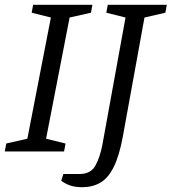

<svg xmlns="http://www.w3.org/2000/svg" viewBox="-28 -631 715 800"><path d="M-8 0 -2 -33 86 -53 184 -558 104 -578 110 -611H357L351 -578L262 -558L164 -53L245 -33L239 0ZM315 149Q283 149 262 141Q241 133 227 122L236 94H304Q350 94 369.5 59Q389 24 399 -30L495 -558L415 -578L421 -611H667L661 -578L574 -558L484 -63Q469 19 445.5 65.5Q422 112 389.5 130.5Q357 149 315 149Z"/></svg>

Font: Manuale
Style: Italic
Weight: 400
Italic angle: -11°
Designer: Eduardo Tunni / Pablo Cosgaya
Foundry: Eduardo Tunni / Pablo Cosgaya
Version: Version 1.002